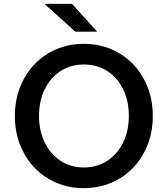

<svg xmlns="http://www.w3.org/2000/svg" viewBox="-20 -958 868 994"><path d="M414 16Q337 16 271.5 -12Q206 -40 158 -90.5Q110 -141 83.5 -209Q57 -277 57 -358Q57 -438 83.5 -506Q110 -574 158 -624.5Q206 -675 271.5 -703Q337 -731 414 -731Q491 -731 556.5 -703Q622 -675 670 -624.5Q718 -574 744.5 -506Q771 -438 771 -358Q771 -277 744.5 -209Q718 -141 670 -90.5Q622 -40 556.5 -12Q491 16 414 16ZM414 -91Q483 -91 535.5 -125.5Q588 -160 617.5 -220.5Q647 -281 647 -358Q647 -436 617.5 -496Q588 -556 535.5 -590Q483 -624 414 -624Q346 -624 293.5 -590Q241 -556 211.5 -496Q182 -436 182 -358Q182 -281 211.5 -220.5Q241 -160 293.5 -125.5Q346 -91 414 -91ZM370 -794 210 -938H353L483 -794Z"/></svg>

Font: Wix Madefor Text SemiBold
Style: Regular
Weight: 600
Designer: Dalton Maag Ltd
Foundry: Dalton Maag Ltd
Version: Version 3.100